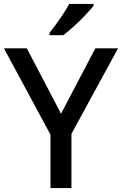

<svg xmlns="http://www.w3.org/2000/svg" viewBox="-20 -961 623 981"><path d="M292 -380 467 -714H583L345 -277V0H238V-273L0 -714H117ZM458 -931Q443 -913 416 -884Q389 -855 358 -827Q327 -799 303 -781H233V-793Q248 -812 267 -838Q286 -864 304 -891.5Q322 -919 334 -941H458Z"/></svg>

Font: Noto Sans Myanmar Medium
Style: Regular
Weight: 500
Designer: Monotype Design Team
Foundry: Monotype Imaging Inc.
Version: Version 2.107; ttfautohint (v1.8.4.7-5d5b)